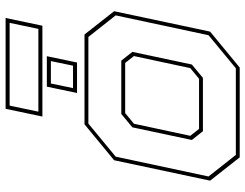

<svg xmlns="http://www.w3.org/2000/svg" viewBox="-113 -741 854 668"><g transform="rotate(-90 314.0 -407.0)"><path d="M100.5 0 19.5 -103 90.5 -437 215.5 -540H528L609 -437L538 -103L413 0ZM109 -13.5H410.5L525.5 -108.5L594.5 -431.5L519.5 -526.5H218L103 -431.5L34 -108.5ZM191.5 -128 161 -166.5 205 -373.5 251.5 -412H437L467.5 -373.5L423.5 -166.5L377 -128ZM199.5 -141.5H374L411 -172L453 -368L429 -398.5H254.5L217.5 -368L175.5 -172ZM324.5 -566 346.5 -671H452.5L430.5 -566ZM341.5 -580H419.5L435.5 -657H357.5ZM242.5 -686.5 269.5 -814.5H585.5L558.5 -686.5ZM259.5 -700.5H547.5L568.5 -800.5H280.5Z"/></g></svg>

Font: Tourney Thin
Style: Italic
Weight: 100
Italic angle: -12°
Designer: Tyler Finck
Foundry: Etcetera Type Co
Version: Version 1.015